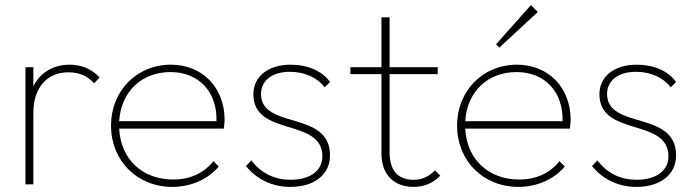

<svg xmlns="http://www.w3.org/2000/svg" viewBox="-20 -724 2724 754"><path d="M80 0H111V-281C111 -382 167 -440 248 -440C290 -440 322 -427 350 -397L371 -420C338 -455 298 -470 253 -470C191 -470 138 -440 111 -385V-460H80Z M657 10C731 10 798 -21 839 -70L818 -91C780 -43 725 -19 661 -19C538 -19 454 -99 448 -219H859C861 -236 862 -248 862 -253C862 -381 774 -470 651 -470C516 -470 416 -366 416 -231C416 -93 518 10 657 10ZM448 -248C455 -363 535 -441 650 -441C762 -441 834 -361 830 -248Z M1120 10C1214 10 1276 -38 1276 -114C1276 -292 1005 -214 1005 -355C1005 -404 1044 -442 1119 -442C1177 -442 1228 -418 1255 -381L1276 -402C1245 -446 1187 -470 1122 -470C1031 -470 975 -422 975 -354C975 -185 1246 -263 1246 -110C1246 -53 1197 -18 1121 -18C1060 -18 1007 -42 967 -94L946 -72C985 -23 1046 10 1120 10Z M1605 10C1647 10 1682 -6 1709 -34L1688 -55C1663 -29 1636 -18 1604 -18C1540 -18 1510 -57 1510 -126V-433H1699V-460H1510V-656H1478V-460H1356V-433H1478V-122C1478 -37 1528 10 1605 10Z M2016 10C2090 10 2157 -21 2198 -70L2177 -91C2139 -43 2084 -19 2020 -19C1897 -19 1813 -99 1807 -219H2218C2220 -236 2221 -248 2221 -253C2221 -381 2133 -470 2010 -470C1875 -470 1775 -366 1775 -231C1775 -93 1877 10 2016 10ZM1807 -248C1814 -363 1894 -441 2009 -441C2121 -441 2193 -361 2189 -248ZM1928 -550 1941 -537 2092 -677 2065 -704Z M2479 10C2573 10 2635 -38 2635 -114C2635 -292 2364 -214 2364 -355C2364 -404 2403 -442 2478 -442C2536 -442 2587 -418 2614 -381L2635 -402C2604 -446 2546 -470 2481 -470C2390 -470 2334 -422 2334 -354C2334 -185 2605 -263 2605 -110C2605 -53 2556 -18 2480 -18C2419 -18 2366 -42 2326 -94L2305 -72C2344 -23 2405 10 2479 10Z"/></svg>

Font: MV Cash Thin
Style: Regular
Weight: 100
Designer: Rodrigo Fuenzalida
Foundry: fragTYPE
Version: Version 1.100;Glyphs 3.1.2 (3151)